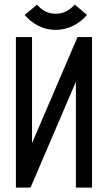

<svg xmlns="http://www.w3.org/2000/svg" viewBox="-20 -852 490 872"><path d="M232.4 -716.3Q191.4 -716.3 155 -734.4Q118.7 -752.4 92.3 -784.2L148.4 -831.1Q182.6 -789.6 232.4 -789.6Q283.7 -789.6 319.3 -831.5L375 -784.2Q348.1 -752.4 311 -734.4Q273.9 -716.3 232.4 -716.3ZM52.2 0V-683.6H125.5V-202.1L332 -683.6H397.9V0H324.7V-481L118.7 0Z"/></svg>

Font: Anka/Coder Narrow
Style: Regular
Weight: 400
Width: 3
Monospace: yes
Version: Version 001.100